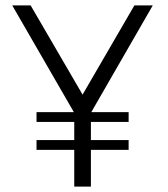

<svg xmlns="http://www.w3.org/2000/svg" viewBox="-20 -695 627 715"><path d="M116 -241H459V-277.5H116ZM116 -137H459V-173.5H116ZM259 -270.5H316L549 -675H480.5L284.5 -337.5H290.5L94 -675H25.5ZM256.5 0H318.5V-308.5H256.5Z"/></svg>

Font: Anybody UltraCondensed Thin Light
Style: Regular
Weight: 300
Version: Version 1.111